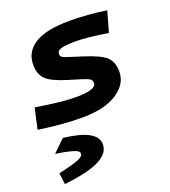

<svg xmlns="http://www.w3.org/2000/svg" viewBox="-145 -597 904 1018"><g transform="rotate(-20 307.0 -88.5)"><path d="M521 -147.9Q521 -78.1 450.7 -32Q380.4 14.2 252.9 14.2Q144 14.2 7.8 -5.9L34.2 -123Q181.2 -99.1 257.8 -99.1Q374 -99.1 374 -137.2Q374 -152.8 363 -160.4Q352.1 -168 315.9 -179.2L250 -199.2Q163.1 -225.6 133.5 -254.6Q104 -283.7 104 -337.9Q104 -410.2 167.5 -450.7Q231 -491.2 365.2 -491.2Q466.3 -491.2 571.8 -475.1L539.1 -358.9Q423.3 -377.9 359.9 -377.9Q298.3 -377.9 275.1 -370.4Q252 -362.8 252 -346.2Q252 -332 260 -326.4Q268.1 -320.8 295.9 -312Q301.8 -310.1 305.2 -309.1L368.2 -289.1Q460 -260.3 490.5 -231.4Q521 -202.6 521 -147.9ZM45.9 314 38.1 252V250Q77.1 241.7 105 233.9Q132.8 226.1 147.5 220.5Q162.1 214.8 169.9 209Q177.7 203.1 179.4 199.5Q181.2 195.8 181.2 190.9Q181.2 182.6 172.4 175.8Q163.6 168.9 134 161.1Q104.5 153.3 53.2 146V144L119.1 80.1Q307.1 101.6 307.1 183.1Q307.1 205.6 296.4 223.4Q285.6 241.2 258.3 259Q231 276.9 177.5 291Q124 305.2 45.9 314Z"/></g></svg>

Font: IntelOne Mono Bold
Style: Italic
Weight: 700
Italic angle: -16°
Designer: Fred Shallcrass
Foundry: Frere-Jones Type LLC
Version: Version 1.200;hotconv 1.1.0;makeotfexe 2.6.0;FJTRelease1.2